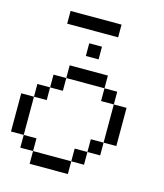

<svg xmlns="http://www.w3.org/2000/svg" viewBox="-132 -1021 956 1120"><g transform="rotate(15 346.0 -461.5)"><path d="M153.8 -846.2V-923.1H461.5V-846.2ZM307.7 -769.2H384.6V-692.3H307.7ZM153.8 0V-76.9H384.6V0ZM76.9 -76.9V-153.8H153.8V-76.9ZM384.6 -76.9V-153.8H461.5V-76.9ZM461.5 -153.8V-230.8H538.5V-153.8ZM0 -153.8V-384.6H76.9V-153.8ZM76.9 -384.6V-461.5H153.8V-384.6ZM538.5 -230.8V-461.5H615.4V-230.8ZM153.8 -461.5V-538.5H230.8V-461.5ZM461.5 -461.5V-538.5H538.5V-461.5ZM230.8 -538.5V-615.4H461.5V-538.5Z"/></g></svg>

Font: Mintsoda - Lime Green 13x16
Style: Regular
Weight: 400
Designer: Mintsoda-15
Version: Version 1.0